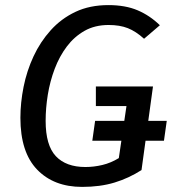

<svg xmlns="http://www.w3.org/2000/svg" viewBox="-20 -721 681 753"><path d="M405 -701Q472 -701 520 -680.5Q568 -660 607 -622L545 -569Q513 -598 481.5 -610.5Q450 -623 406 -623Q352 -623 311.5 -600Q271 -577 242 -538.5Q213 -500 194.5 -451Q176 -402 167.5 -349.5Q159 -297 159 -247Q159 -151 199 -108.5Q239 -66 315 -66Q348 -66 381.5 -74Q415 -82 446 -101L476 -305H356V-382H580L535 -54Q485 -22 429 -5Q373 12 302 12Q191 12 125.5 -56Q60 -124 60 -259Q60 -318 72.5 -380.5Q85 -443 111.5 -500Q138 -557 179 -602.5Q220 -648 276 -674.5Q332 -701 405 -701ZM623 -169H342L353 -247H634Z"/></svg>

Font: Fira Sans Variable
Style: Italic
Weight: 397
Italic angle: -8°
Designer: Carrois Corporate & Edenspiekermann AG
Foundry: Carrois Corporate GbR & Edenspiekermann AG
Version: Version 4.202